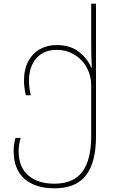

<svg xmlns="http://www.w3.org/2000/svg" viewBox="-20 -780 630 1040"><path d="M54 39Q54 0 64 -33H92Q81 2 81 39Q81 125 133 170Q185 215 275 215Q377 215 425.5 151Q474 87 474 -42V-315Q474 -371 449 -415.5Q424 -460 381 -485Q338 -510 287 -510Q217 -510 177 -464.5Q137 -419 137 -342Q137 -304 147 -264H120Q110 -307 110 -343Q110 -406 134 -449.5Q158 -493 198 -514.5Q238 -536 286 -536Q360 -536 407 -499.5Q454 -463 474 -414H477Q474 -482 474 -545V-760H500V-42Q500 99 446 169.5Q392 240 275 240Q171 240 112.5 188.5Q54 137 54 39Z"/></svg>

Font: Noto Sans Georgian Thin
Style: Regular
Weight: 250
Designer: Monotype Design team
Foundry: Monotype Imaging Inc.
Version: Version 1.000